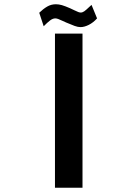

<svg xmlns="http://www.w3.org/2000/svg" viewBox="-20 -883 640 903"><path d="M368 -725V0H238.5V-725ZM291.5 -777 275 -784.5Q261 -791 253.5 -793.8Q246 -796.5 240 -796.5Q228 -796.5 215 -786.5Q202 -776.5 185.5 -759.5L164.5 -823Q183 -841 201.8 -852Q220.5 -863 243 -863Q256.5 -863 271.2 -858.8Q286 -854.5 310 -844Q314.5 -841.5 319.5 -839.5Q324.5 -837.5 329 -835Q341.5 -829 348 -826.5Q354.5 -824 359.5 -824Q368 -824 376.5 -830Q385 -836 399.5 -850L410.5 -860L436.5 -796.5Q418.5 -776.5 397.5 -766Q376.5 -755.5 358.5 -755.5Q346.5 -755.5 331.2 -761Q316 -766.5 291.5 -777Z"/></svg>

Font: JuliaMono ExtraBoldItalic
Style: Regular
Weight: 800
Italic angle: -9°
Monospace: yes
Designer: cormullion
Foundry: corm
Version: Version 0.049; ttfautohint (v1.8.4)